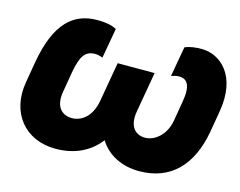

<svg xmlns="http://www.w3.org/2000/svg" viewBox="-101 -873 1305 1044"><g transform="rotate(15 551.5 -350.5)"><path d="M286 17C392 17 476 -23 533 -97C578 -23 662 17 756 17C933 17 1041 -94 1076 -290L1096 -407C1134 -621 1018 -713 916 -713C882 -713 850 -710 821 -697L791 -528C808 -534 821 -537 834 -537C882 -537 905 -503 888 -408L869 -296C854 -213 794 -167 741 -167C690 -167 645 -203 662 -296L701 -520H493L454 -296C437 -203 380 -167 329 -167C276 -167 230 -203 247 -296L266 -408C283 -503 307 -537 362 -537C375 -537 389 -534 405 -528L435 -697C410 -710 380 -718 326 -718C196 -718 98 -641 58 -407L38 -290C8 -113 114 17 286 17Z"/></g></svg>

Font: Fixel Display Black
Style: Italic
Weight: 900
Italic angle: -10°
Designer: AlfaBravo + MacPaw
Foundry: Kyrylo Tkachov, Marchela Mozhyna, Serhii Makarenko, Maria Weinstein, Zakhar Kryvoshyya
Version: Version 1.210;Glyphs 3.2 (3217)